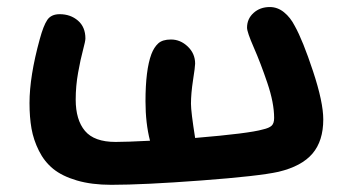

<svg xmlns="http://www.w3.org/2000/svg" viewBox="-20 -534 972 540"><path d="M293 -14.2Q237.8 -14.2 196.3 -26.4Q154.8 -38.6 129.6 -59.1Q104.5 -79.6 89.4 -110.1Q74.2 -140.6 68.6 -172.4Q63 -204.1 63 -244.1Q63 -319.3 91.8 -423.8Q102.1 -461.9 113 -478Q124 -494.1 147.9 -494.1Q178.2 -494.1 199.2 -476.1Q220.2 -458 220.2 -425.8Q220.2 -418.5 213.4 -393.1Q206.5 -367.7 199.7 -329.8Q192.9 -292 192.9 -253.9Q192.9 -196.8 219 -165.8Q245.1 -134.8 305.2 -134.8Q335 -134.8 401.9 -138.2Q389.2 -187.5 389.2 -249Q389.2 -337.4 405.8 -381.8Q413.1 -400.9 425 -411.9Q437 -422.9 460.9 -422.9Q487.3 -422.9 508.1 -403.1Q528.8 -383.3 528.8 -355Q528.8 -346.2 522.9 -308.6Q517.1 -271 517.1 -242.2Q517.1 -219.7 528.8 -146Q680.7 -158.7 719.2 -169.9Q736.8 -173.8 743.9 -180.4Q751 -187 751 -202.1Q751 -244.6 731.9 -300.8Q712.9 -356.9 693.8 -400.4Q674.8 -443.8 674.8 -456.1Q674.8 -481 693.1 -497.6Q711.4 -514.2 738.8 -514.2Q760.7 -514.2 778.8 -499.5Q796.9 -484.9 809.1 -460.9Q831.5 -420.9 860.4 -333.7Q889.2 -246.6 889.2 -198.2Q889.2 -137.7 858.9 -102.1Q828.6 -66.4 763.2 -50.8Q708.5 -38.6 545.9 -26.4Q383.3 -14.2 293 -14.2Z"/></svg>

Font: Shantell Sans Irregular
Style: Regular
Weight: 600
Designer: Stephen Nixon, Anya Danilova, Shantell Martin
Foundry: Arrow Type
Version: Version 1.006;[9816181b4]